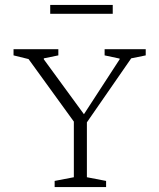

<svg xmlns="http://www.w3.org/2000/svg" viewBox="-20 -760 647 780"><path d="M202 0V-25L280 -40V-266L96 -520L35 -535V-560H217V-535L158 -523V-519L321 -296L466 -519V-522L405 -535V-560H572V-535L513 -523L333 -263V-40L411 -25V0ZM184 -704V-740H438V-704Z"/></svg>

Font: Spectral SC ExtraLight
Style: Regular
Weight: 275
Designer: Jean-Baptiste Levee
Foundry: Production Type
Version: Version 2.001